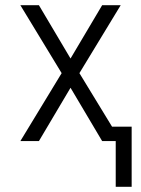

<svg xmlns="http://www.w3.org/2000/svg" viewBox="-20 -540 540 735"><path d="M423 175V0H371L250 -204L129 0H58L216 -260L58 -520H129L250 -316L371 -520H442L284 -260L409 -55H484V175Z"/></svg>

Font: Iosevka SS04 Light
Style: Regular
Weight: 300
Monospace: yes
Designer: Belleve Invis
Foundry: Belleve Invis
Version: Version 19.0.0; ttfautohint (v1.8.4)